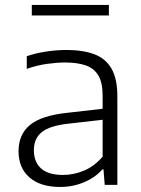

<svg xmlns="http://www.w3.org/2000/svg" viewBox="-20 -753 576 782"><path d="M225 8.5Q145 8.5 100.2 -30.2Q55.5 -69 55.5 -137Q55.5 -205.5 102.2 -244Q149 -282.5 253.5 -293.5L420 -312.5L423 -268L256 -249Q181.5 -240.5 149.8 -214.5Q118 -188.5 118 -141.5Q118 -93.5 147.2 -67Q176.5 -40.5 236.5 -40.5Q280.5 -40.5 322.5 -58.2Q364.5 -76 398 -115V-362.5Q398 -416.5 380.5 -445.8Q363 -475 328.8 -486.8Q294.5 -498.5 245 -498.5Q212 -498.5 171 -492.8Q130 -487 89 -472.5V-524Q124.5 -536.5 167.8 -543Q211 -549.5 250 -549.5Q317.5 -549.5 363.8 -532.2Q410 -515 434 -473.8Q458 -432.5 458 -360.5V0H406.5L401.5 -63H397Q368 -30 322.5 -10.8Q277 8.5 225 8.5ZM109.5 -690V-733H423.5V-690Z"/></svg>

Font: Encode Sans SemiExpanded Light
Style: Regular
Weight: 300
Width: 6
Designer: Multiple Designers
Foundry: Impallari Type
Version: Version 3.002